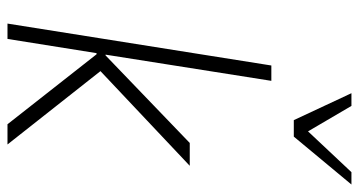

<svg xmlns="http://www.w3.org/2000/svg" viewBox="-243 -716 959 513"><g transform="rotate(90 236.5 -459.5)"><path d="M43 0 155 -705H196L126 -262H128L362 -487H423L159 -238L153 -270L366 0H312L125 -238H122L84 0ZM301 -765 229 -919H263L331 -803L440 -919H473L345 -765Z"/></g></svg>

Font: Nunito Sans 10pt Condensed ExtraLight
Style: Italic
Weight: 250
Width: 3
Italic angle: -9°
Designer: Vernon Adams
Foundry: Vernon Adams
Version: Version 3.101;gftools[0.9.27]